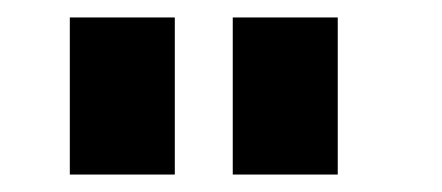

<svg xmlns="http://www.w3.org/2000/svg" viewBox="-20 -740 507 220"><path d="M60 -540V-720H180.3V-540ZM246.7 -540V-720H367V-540Z"/></svg>

Font: Vela Sans GX ExtLt
Style: Regular
Weight: 200
Designer: Principal design: Mikhail Sharanda - project Manrope.
Design modification: Ravid Balaliev
Foundry: Mikhail Sharanda
Version: Version 1.001